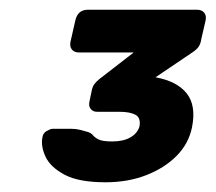

<svg xmlns="http://www.w3.org/2000/svg" viewBox="-20 -720 444 395"><path d="M197 -345Q142 -345 113 -360.5Q84 -376 74 -397Q64 -418 67 -436Q68 -446 76 -450.5Q84 -455 88 -455H127Q136 -455 144 -453Q152 -451 159 -449Q167 -447 171 -442Q175 -437 183 -433Q191 -429 211 -429Q234 -429 248.5 -437.5Q263 -446 267 -460Q270 -478 258.5 -484Q247 -490 226 -490H180Q171 -490 166.5 -496Q162 -502 164 -511L169 -535Q171 -543 174.5 -547.5Q178 -552 184 -557L255 -612H143Q133 -612 128 -618Q123 -624 125 -634L135 -678Q140 -700 161 -700H385Q395 -700 400 -694Q405 -688 403 -678L394 -639Q393 -631 389 -624.5Q385 -618 374 -611L300 -561Q344 -553 364 -528Q384 -503 375 -458Q368 -424 343 -399Q318 -374 280.5 -359.5Q243 -345 197 -345Z"/></svg>

Font: Rubik
Style: Bold Italic
Weight: 700
Italic angle: -12°
Designer: Hubert and Fischer
Foundry: Hubert and Fischer
Version: Version 2.300;gftools[0.9.30]